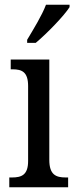

<svg xmlns="http://www.w3.org/2000/svg" viewBox="-20 -786 318 806"><path d="M94 -619V-606H130C179 -647 250 -721 272 -756V-766H173C156 -721 122 -666 94 -619ZM19 0H266V-41H256C215 -41 187 -52 187 -115V-536H25V-495H33C72 -495 98 -484 98 -425V-110C98 -51 70 -41 30 -41H19Z"/></svg>

Font: Noto Serif Devanagari Condensed
Style: Regular
Weight: 400
Width: 3
Designer: Universal Thirst, Indian Type Foundry and the Monotype Design Team
Foundry: Monotype Imaging Inc.
Version: Version 2.004